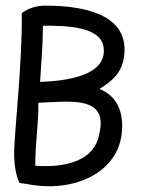

<svg xmlns="http://www.w3.org/2000/svg" viewBox="-20 -614 508 680"><path d="M30 -74C30 -30 36 6 49 34L77 38C241 70 394 -1 411 -139C420 -217 394 -275 332 -299C382 -330 423 -364 421 -444C417 -562 281 -594 141 -594C107 -594 76 -583 57 -567C60 -399 30 -136 30 -74ZM105 -27C105 -115 116 -161 116 -250C224 -254 367 -278 331 -138C315 -46 215 -19 105 -27ZM122 -324C126 -390 132 -458 132 -523C219 -523 337 -520 347 -446C360 -345 213 -327 122 -324Z"/></svg>

Font: Snowfall
Style: Regular
Weight: 400
Designer: Jasper
Foundry: Cannot Into Space Fonts
Version: Version 0.9